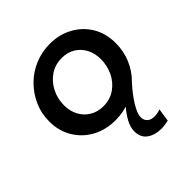

<svg xmlns="http://www.w3.org/2000/svg" viewBox="-198 -662 1019 1019"><g transform="rotate(-45 311.5 -153.0)"><path d="M294 12Q222 12 165 -18.5Q108 -49 74 -104.5Q40 -160 40 -232Q40 -293 63.5 -345.5Q87 -398 127.5 -438Q168 -478 221 -500Q274 -522 334 -522Q404 -522 461 -491Q518 -460 551 -405Q584 -350 584 -277Q584 -217 562 -164.5Q540 -112 500 -72Q460 -32 407.5 -10Q355 12 294 12ZM300 -86Q352 -86 390 -113Q428 -140 448 -182.5Q468 -225 468 -273Q468 -317 450 -351Q432 -385 400 -404.5Q368 -424 325 -424Q275 -424 237 -398Q199 -372 177.5 -329.5Q156 -287 156 -237Q156 -195 174 -160.5Q192 -126 225 -106Q258 -86 300 -86ZM435 216Q386 216 354 193Q322 170 322 124Q322 93 340 60Q358 27 384 -2.5Q410 -32 433.5 -54.5Q457 -77 467 -88L497 -69Q492 -64 476.5 -45.5Q461 -27 443 -2Q425 23 412 49.5Q399 76 399 96Q399 117 413.5 130.5Q428 144 453 144Q475 144 499 136L488 209Q478 211 463 213.5Q448 216 435 216Z"/></g></svg>

Font: MuseoModerno Medium
Style: Italic
Weight: 500
Italic angle: -9°
Designer: Pablo Cosgaya, Héctor Gatti, Marcela Romero, and the Authors of The MuseoModerno Project.
Foundry: Omnibus-Type Team
Version: Version 1.003